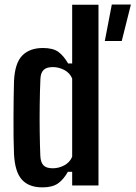

<svg xmlns="http://www.w3.org/2000/svg" viewBox="-20 -821 600 850"><path d="M168 8.5Q107.5 8.5 76.8 -25.8Q46 -60 42 -139Q40.5 -172 40 -214.8Q39.5 -257.5 39.8 -302.5Q40 -347.5 40.5 -388.8Q41 -430 42 -461Q45.5 -541 78.2 -574.8Q111 -608.5 170 -608.5Q215 -608.5 238.5 -591.2Q262 -574 281.5 -540H299.5V-800H416V0H299.5V-60.5H280.5Q261.5 -26.5 236.8 -9Q212 8.5 168 8.5ZM213.5 -76Q240 -76 264.5 -89Q289 -102 299.5 -127V-473.5Q289 -498.5 264.5 -511.2Q240 -524 214 -524Q186 -524 173.2 -511.5Q160.5 -499 159 -473.5Q156.5 -417 155.8 -356.8Q155 -296.5 155.8 -238.2Q156.5 -180 158.5 -131Q160 -101.5 172.8 -88.8Q185.5 -76 213.5 -76ZM444 -639.5 475 -801H559.5L519 -639.5Z"/></svg>

Font: Big Shoulders Text Thin
Style: Bold
Weight: 700
Version: Version 2.002